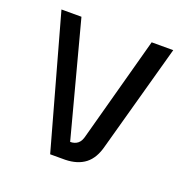

<svg xmlns="http://www.w3.org/2000/svg" viewBox="-97 -593 675 686"><g transform="rotate(20 241.0 -250.0)"><path d="M100 -500 215 -66Q232 -66 243.5 -75Q255 -84 260 -106L367 -500H449L337 -94Q325 -46 296 -23.5Q267 -1 220 0H163L24 -500Z"/></g></svg>

Font: Panefresco 400wt
Style: Regular
Weight: 400
Foundry: Campivisivi & Chank Co
Version: Version 1.002